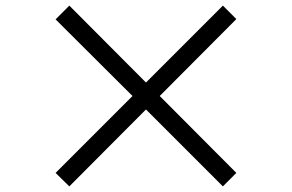

<svg xmlns="http://www.w3.org/2000/svg" viewBox="-20 -718 1040 684"><path d="M774 -54 822 -102 549 -376 822 -650 774 -698 500 -424 227 -698 178 -649 452 -376 178 -102 227 -54 500 -328Z"/></svg>

Font: Noto Sans Mono CJK SC
Style: Regular
Weight: 400
Designer: Ryoko NISHIZUKA 西塚涼子 (kana, bopomofo & ideographs); Paul D. Hunt (Latin, Greek & Cyrillic); Sandoll Communications 산돌커뮤니
Foundry: Adobe
Version: Version 2.004;hotconv 1.0.118;makeotfexe 2.5.65603